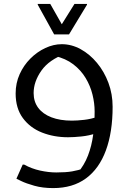

<svg xmlns="http://www.w3.org/2000/svg" viewBox="-20 -702 656 982"><path d="M252 260Q198 260 155.5 248Q113 236 88.5 224Q64 212 64 212L96 140H104Q142 161 185.5 170.5Q229 180 268 180Q317 180 349 174.5Q381 169 412 158L376 184Q411 143 430 93.5Q449 44 456.5 -12.5Q464 -69 464 -132Q464 -174 453 -218.5Q442 -263 418 -303Q394 -343 355 -373Q316 -403 259 -416L317 -428Q231 -397 191.5 -340.5Q152 -284 152 -226Q152 -182 175.5 -150.5Q199 -119 243 -102Q287 -85 348 -85Q374 -85 410 -89Q446 -93 479 -105L471 -20Q435 -8 396 -4Q357 0 328 0Q256 0 195 -24Q134 -48 97 -98Q60 -148 60 -224Q60 -277 80.5 -322.5Q101 -368 135.5 -402.5Q170 -437 212 -456.5Q254 -476 296 -476Q346 -476 392.5 -450.5Q439 -425 476 -380.5Q513 -336 534.5 -278.5Q556 -221 556 -156Q556 -26 521.5 67.5Q487 161 419.5 210.5Q352 260 252 260ZM237 -682 296 -578 361 -682H425V-678L333 -526H257L173 -678V-682Z"/></svg>

Font: Kufam
Style: Italic
Weight: 400
Italic angle: -11°
Designer: Artur Schmal
Foundry: Original Type
Version: Version 1.301; ttfautohint (v1.8.3)